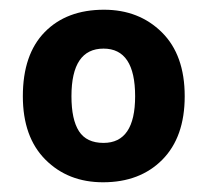

<svg xmlns="http://www.w3.org/2000/svg" viewBox="-20 -742 426 395"><path d="M360 -544Q360 -460 314 -413.5Q268 -367 192 -367Q120 -367 73.5 -413.5Q27 -460 27 -544Q27 -630 72 -676Q117 -722 194 -722Q266 -722 313 -675.5Q360 -629 360 -544ZM127 -544Q127 -496 142.5 -472Q158 -448 193 -448Q258 -448 258 -544Q258 -642 193 -642Q127 -642 127 -544Z"/></svg>

Font: Noto Sans Thai Looped
Style: Bold
Weight: 700
Designer: Sasikarn Vongin, Ben Mitchell
Foundry: The Fontpad Ltd
Version: Version 1.001; ttfautohint (v1.8.4.7-5d5b)